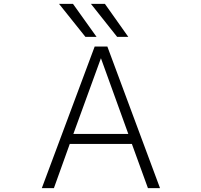

<svg xmlns="http://www.w3.org/2000/svg" viewBox="-20 -972 1040 993"><path d="M662.1 -227.5H340.8L258.8 1H196.3L469.7 -731.4H535.2L807.6 1H745.1ZM585.9 -781.2 450.2 -952.1H522.5L643.6 -781.2ZM421.9 -781.2 285.2 -952.1H357.4L479.5 -781.2ZM502 -670.9 359.4 -279.3H643.6Z"/></svg>

Font: Gen Shin Gothic Monospace Light
Style: Regular
Weight: 300
Designer: [Source Han Sans]
Ryoko NISHIZUKA  (kana & ideographs); Paul D. Hunt (Latin, Greek & Cyrillic); Wenlong ZHANG  (bopomofo
Version: Version 1.002.20150607